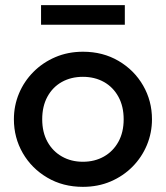

<svg xmlns="http://www.w3.org/2000/svg" viewBox="-20 -711 644 746"><path d="M302 15Q224.5 15 163.8 -20.8Q103 -56.5 68.5 -116.2Q34 -176 34 -247.5Q34 -300.5 53.8 -347.8Q73.5 -395 109.8 -431.5Q146 -468 195 -489Q244 -510 302.5 -510Q380 -510 440.8 -474.2Q501.5 -438.5 536 -378.8Q570.5 -319 570.5 -247.5Q570.5 -195 550.8 -147.5Q531 -100 495 -63.5Q459 -27 410 -6Q361 15 302 15ZM302 -82.5Q348 -82.5 383.8 -102.8Q419.5 -123 440 -160Q460.5 -197 460.5 -247.5Q460.5 -298 440 -335.2Q419.5 -372.5 383.8 -392.5Q348 -412.5 302 -412.5Q256 -412.5 220.2 -392.5Q184.5 -372.5 164.2 -335.2Q144 -298 144 -247.5Q144 -197 164.5 -160Q185 -123 220.8 -102.8Q256.5 -82.5 302 -82.5ZM139.5 -615V-691H465V-615Z"/></svg>

Font: Geologica Roman
Style: Regular
Weight: 400
Designer: Sindre Bremnes, Frode Helland
Foundry: Monokrom Skriftforlag AS
Version: Version 1.010;gftools[0.9.28]